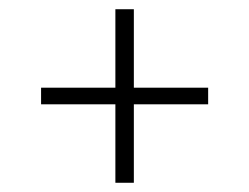

<svg xmlns="http://www.w3.org/2000/svg" viewBox="-20 -548 540 416"><path d="M230 -152V-322H69V-358H230V-528H270V-358H431V-322H270V-152Z"/></svg>

Font: Iosevka SS04 Extralight
Style: Regular
Weight: 200
Monospace: yes
Designer: Belleve Invis
Foundry: Belleve Invis
Version: Version 19.0.0; ttfautohint (v1.8.4)